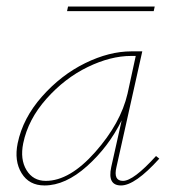

<svg xmlns="http://www.w3.org/2000/svg" viewBox="-20 -564 535 587"><path d="M453 -544 450 -530H185L188 -544ZM457 -87 467 -79Q393 3 350 3Q308 3 320 -53L352 -196Q312 -115 246 -56Q180 3 116 3Q69 3 46 -34.5Q23 -72 34 -126Q50 -203 108.5 -269Q167 -335 240.5 -371Q314 -407 382 -407H415L336 -53Q326 -11 356 -11Q388 -11 457 -87ZM120 -11Q193 -11 271 -99Q349 -187 370 -278L395 -393H381Q318 -393 248 -359Q178 -325 122 -262Q66 -199 51 -126Q41 -77 61 -44Q81 -11 120 -11Z"/></svg>

Font: EauTestInfant Thin
Style: Italic
Weight: 250
Italic angle: -12°
Designer: Christian Thalmann (Catharsis Fonts)
Version: Version 0.001;PS 000.001;hotconv 1.0.88;makeotf.lib2.5.64775